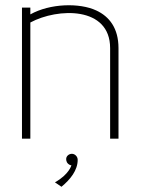

<svg xmlns="http://www.w3.org/2000/svg" viewBox="-20 -530 540 734"><path d="M433 0V-346C433 -422 398 -467 348 -490C284 -520 171 -517 96 -475V-501H64V0H96V-444C200 -500 401 -507 401 -346V0ZM215 184C249 156 277 121 277 81C277 68 266 58 255 58C243 58 233 67 233 78C233 85 235 95 248 101L253 102C253 102 244 137 190 167Z"/></svg>

Font: Advent Pro
Style: ExtraLight
Weight: 250
Designer: Andreas Kalpakidis
Foundry: Andreas Kalpakidis
Version: Version 2.002 2007